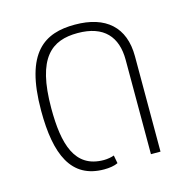

<svg xmlns="http://www.w3.org/2000/svg" viewBox="-88 -641 721 737"><g transform="rotate(-15 272.0 -273.0)"><path d="M238 10C259 10 279 7 293 0L287 -32C277 -28 260 -25 246 -25C130 -25 102 -127 102 -269C102 -471 171 -522 274 -522C379 -522 426 -466 426 -375V0H464V-379C464 -495 395 -556 272 -556C153 -556 62 -504 62 -270C62 -96 107 10 238 10Z"/></g></svg>

Font: Noto Sans Thai SemCond ExtLt
Style: Regular
Weight: 200
Width: 4
Designer: Monotype Design Team
Foundry: Monotype Imaging Inc.
Version: Version 2.002